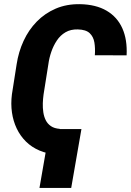

<svg xmlns="http://www.w3.org/2000/svg" viewBox="-20 -742 638 936"><path d="M271.5 -113.8 259.3 11.2Q210.9 8.3 172.6 -8.1Q134.3 -24.4 106.4 -52Q78.6 -79.6 61.5 -115.5Q44.4 -151.4 38.3 -193.6Q32.2 -235.8 38.1 -282.2L61 -428.2Q70.3 -489.3 95 -542.7Q119.6 -596.2 159.2 -636.7Q198.7 -677.2 251.7 -700Q304.7 -722.7 370.1 -721.7Q447.8 -720.2 499.8 -689.7Q551.8 -659.2 576.4 -604Q601.1 -548.8 597.2 -472.2L442.4 -472.7Q444.8 -506.3 440.2 -534.7Q435.5 -563 417.2 -580.3Q398.9 -597.7 359.4 -598.6Q324.7 -599.6 299.3 -584.7Q273.9 -569.8 257.1 -544.4Q240.2 -519 230 -489Q219.7 -459 215.8 -429.2L192.4 -281.7Q189.5 -260.7 188.7 -238.3Q188 -215.8 191.2 -194.6Q194.3 -173.3 203.1 -155.8Q211.9 -138.2 228.5 -127Q245.1 -115.7 271.5 -113.8ZM377 -112.8 327.1 174.3H172.4L222.2 -112.8Z"/></svg>

Font: Roboto ExtraBold
Style: Italic
Weight: 800
Designer: Christian Robertson
Foundry: Google
Version: Version 3.009; 2024